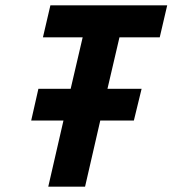

<svg xmlns="http://www.w3.org/2000/svg" viewBox="-20 -700 647 720"><path d="M141 -560 169 -680H607L579 -560H428L383 -367H511L482 -248H356L299 0H161L218 -248H97L124 -367H245L290 -560Z"/></svg>

Font: Titillium Web
Style: Bold Italic
Weight: 700
Italic angle: -13°
Version: Version 1.001;PS 57.000;hotconv 1.0.70;makeotf.lib2.5.55311